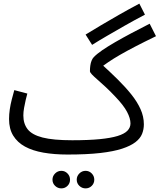

<svg xmlns="http://www.w3.org/2000/svg" viewBox="-20 -833 882 1061"><path d="M353 21 379 -58Q469 -58 530.5 -64Q592 -70 629.5 -81.5Q667 -93 684 -110.5Q701 -128 701 -151Q701 -179 682 -215Q663 -251 618 -298Q589 -329 563.5 -352.5Q538 -376 518.5 -393Q499 -410 488 -421.5Q477 -433 477 -440Q477 -455 479 -470Q481 -485 486 -497.5Q491 -510 498 -517Q515 -535 545 -555.5Q575 -576 615.5 -599.5Q656 -623 705 -649Q754 -675 807 -702L842 -633Q774 -600 726 -575Q678 -550 642.5 -529.5Q607 -509 579 -490Q551 -471 523 -449L535 -484Q586 -438 629.5 -395Q673 -352 705.5 -311.5Q738 -271 756.5 -230Q775 -189 775 -146Q775 -118 765 -93Q755 -68 728.5 -47.5Q702 -27 655 -11.5Q608 4 534 12.5Q460 21 353 21ZM353 21Q280 21 220 10.5Q160 0 118 -23Q76 -46 53 -83.5Q30 -121 30 -175Q30 -201 34 -228.5Q38 -256 45 -283Q52 -310 59 -335L131 -316Q127 -302 122 -280.5Q117 -259 113 -236.5Q109 -214 109 -195Q109 -149 133 -118.5Q157 -88 215.5 -73Q274 -58 379 -58L399 -11ZM489 -585 453 -642Q492 -666 537.5 -693Q583 -720 635.5 -750Q688 -780 750 -813L781 -752Q718 -719 666.5 -689.5Q615 -660 571 -634.5Q527 -609 489 -585ZM453 208Q433 208 418.5 194Q404 180 404 160Q404 140 418.5 125.5Q433 111 453 111Q473 111 487 125.5Q501 140 501 160Q501 180 487 194Q473 208 453 208ZM319 208Q299 208 284.5 194Q270 180 270 160Q270 140 284.5 125.5Q299 111 319 111Q339 111 353 125.5Q367 140 367 160Q367 180 353 194Q339 208 319 208Z"/></svg>

Font: Noto Sans Arabic SemiCondensed
Style: Regular
Weight: 400
Width: 4
Designer: Monotype Design Team, Nadine Chahine, Nizar Qandah and Khaled Hosny
Foundry: Monotype Imaging Inc.
Version: Version 2.012